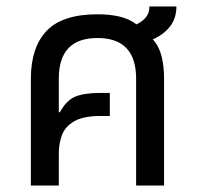

<svg xmlns="http://www.w3.org/2000/svg" viewBox="-20 -571 612 591"><path d="M75 0V-329Q75 -425 123.5 -476Q172 -527 280 -527Q318 -527 348 -520Q378 -513 400 -496Q416 -503 428 -516.5Q440 -530 440 -551H523Q523 -514 502.5 -488.5Q482 -463 450 -450Q469 -430 477 -399Q485 -368 485 -329V0H399V-329Q399 -454 280 -454Q161 -454 161 -329V-226L164 -225Q184 -262 211.5 -273.5Q239 -285 290 -285H318V-214H290Q237 -214 209 -198Q181 -182 171 -156Q161 -130 161 -98V0Z"/></svg>

Font: Noto Sans Thai UI SemCond
Style: Regular
Weight: 400
Width: 4
Designer: Monotype Design Team
Foundry: Monotype Imaging Inc.
Version: Version 2.000